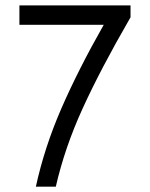

<svg xmlns="http://www.w3.org/2000/svg" viewBox="-20 -704 565 724"><path d="M115.2 0Q147.5 -147.9 210.9 -293.9Q274.4 -439.9 371.1 -610.4H53.2V-683.6H472.2V-638.7L466.3 -628.4Q359.9 -444.3 292 -295.9Q224.1 -147.5 190.4 0Z"/></svg>

Font: Anka/Coder Condensed
Style: Regular
Weight: 400
Width: 4
Monospace: yes
Version: Version 1.100